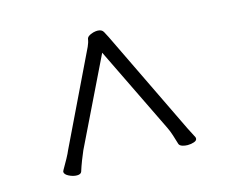

<svg xmlns="http://www.w3.org/2000/svg" viewBox="-71 -810 743 631"><g transform="rotate(-15 300.0 -494.0)"><path d="M303 -641 446 -347Q452 -335 457.5 -318Q463 -301 467 -287Q469 -281 477.5 -278Q486 -275 496 -275Q508 -275 518 -278.5Q528 -282 528 -289Q528 -292 527 -294Q518 -311 509.5 -328Q501 -345 495 -358L337 -685Q332 -695 326.5 -705Q321 -715 306 -715Q303 -715 299.5 -714.5Q296 -714 292 -713Q271 -707 269.5 -696Q268 -685 262 -672L112 -361Q108 -351 99 -334.5Q90 -318 80 -301Q78 -297 78 -296Q78 -287 92 -280Q106 -273 119 -273Q132 -273 135 -281Q140 -297 147.5 -316.5Q155 -336 160 -347Z"/></g></svg>

Font: Klee One
Style: Regular
Weight: 400
Designer: Fontworks Inc.
Foundry: Fontworks Inc.
Version: Version 1.100